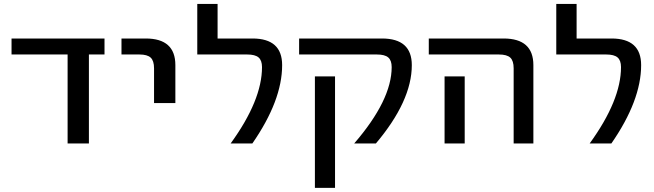

<svg xmlns="http://www.w3.org/2000/svg" viewBox="-20 -710 3234 950"><path d="M37.1 -440.4V-519.5H497.1V-440.4H419.9V0H314.5V-440.4Z M581.1 -440.4V-519.5H701.2Q847.7 -519.5 847.7 -387.7V-200.2H742.2V-372.1Q742.2 -409.2 725.6 -424.8Q709 -440.4 669.9 -440.4Z M956.1 -440.4V-690.4H1056.6V-519.5H1229.5Q1376 -519.5 1376 -387.7Q1376 -212.9 1228.5 0H1121.1Q1276.4 -213.9 1276.4 -377.9Q1276.4 -411.1 1259.3 -425.8Q1242.2 -440.4 1203.1 -440.4Z M1460 -440.4V-519.5H1870.1Q2017.6 -519.5 2017.6 -387.7Q2017.6 -210.9 1839.8 0H1732.4Q1918 -214.8 1918 -377.9Q1918 -411.1 1900.9 -425.8Q1883.8 -440.4 1844.7 -440.4ZM1538.1 219.7V-332H1637.7V219.7Z M2101.6 -440.4V-519.5H2471.7Q2619.1 -519.5 2619.1 -387.7V0H2521.5V-372.1Q2521.5 -409.2 2504.9 -424.8Q2488.3 -440.4 2448.2 -440.4ZM2179.7 0V-332H2279.3V0Z M2732.4 -440.4V-690.4H2833V-519.5H3005.9Q3152.3 -519.5 3152.3 -387.7Q3152.3 -212.9 3004.9 0H2897.5Q3052.7 -213.9 3052.7 -377.9Q3052.7 -411.1 3035.6 -425.8Q3018.6 -440.4 2979.5 -440.4Z"/></svg>

Font: GenEi M Gothic v2 Medium
Style: Regular
Weight: 500
Version: Version 2.0